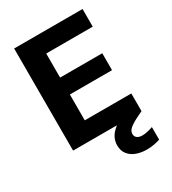

<svg xmlns="http://www.w3.org/2000/svg" viewBox="-216 -813 1020 1140"><g transform="rotate(-30 293.5 -243.0)"><path d="M66 0V-700H535V-579H216V-414H505V-298H216V-121H535V0ZM449 214Q410 214 378 202Q346 190 327 165.5Q308 141 308 104Q308 76 321.5 50Q335 24 368 -1Q401 -26 460 -50L503 -69L535 0L486 24Q450 43 435 58Q420 73 420 91Q420 108 432.5 118Q445 128 468 128Q483 128 502 124Q521 120 541 113V199Q521 206 497.5 210Q474 214 449 214Z"/></g></svg>

Font: DM Sans 17pt Black
Style: Regular
Weight: 900
Version: Version 4.004;gftools[0.9.30]